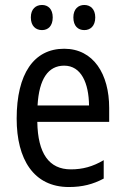

<svg xmlns="http://www.w3.org/2000/svg" viewBox="-20 -742 502 772"><path d="M104 -672C104 -637 124 -621 149 -621C173 -621 192 -637 192 -672C192 -706 173 -722 149 -722C124 -722 104 -706 104 -672ZM275 -672C275 -637 294 -621 319 -621C343 -621 363 -637 363 -672C363 -706 343 -722 319 -722C295 -722 275 -706 275 -672ZM238 -546C116 -546 47 -445 47 -265C47 -102 115 10 257 10C311 10 354 -1 397 -24V-98C353 -72 312 -61 265 -61C177 -61 132 -125 130 -252H419V-308C419 -444 356 -546 238 -546ZM238 -478C307 -478 337 -407 338 -318H131C137 -425 174 -478 238 -478Z"/></svg>

Font: Noto Sans Lao Looped Condensed
Style: Regular
Weight: 400
Width: 3
Designer: Mark Frömberg, Ben Mitchell
Foundry: The Fontpad Ltd
Version: Version 1.002